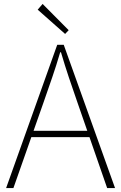

<svg xmlns="http://www.w3.org/2000/svg" viewBox="-20 -953 614 973"><path d="M11 0 270 -726H303L563 0H523L372 -435Q349 -501 329 -560.5Q309 -620 289 -688H285Q265 -620 244.5 -560.5Q224 -501 201 -435L48 0ZM123 -258V-290H447V-258ZM310 -781 171 -904 196 -933 328 -800Z"/></svg>

Font: Noto Sans HK Thin Thin
Style: Regular
Weight: 250
Version: Version 2.004-H2;hotconv 1.0.118;makeotfexe 2.5.65603